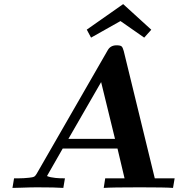

<svg xmlns="http://www.w3.org/2000/svg" viewBox="-20 -920 909 940"><path d="M41 0 48.8 -46.9H69.8Q95.7 -46.9 122.1 -49.8Q141.1 -51.8 147 -54.9Q152.8 -58.1 159.2 -68.8L507.8 -674.8Q521 -697.8 549.8 -698.2Q568.8 -698.2 575 -693.1Q581.1 -688 585.9 -669.9L737.8 -46.9H835L827.1 0Q792 -2.9 665 -2.9Q525.9 -2.9 487.8 0L495.1 -46.9H589.8L555.2 -192.9H287.1L210 -58.1Q226.1 -51.3 252 -48.8Q270 -46.9 297.9 -46.9L290 0Q252.9 -2.9 159.2 -2.9Q145 -2.9 125.5 -2.4Q106 -2 80.6 -1Q55.2 0 41 0ZM314.9 -240.2H543L475.1 -518.1ZM404.8 -774.9 583 -899.9 720.2 -774.9V-773.9L686 -735.8L569.8 -816.9L425.8 -735.8Z"/></svg>

Font: CMU Serif Extra
Style: BoldSlanted
Weight: 700
Italic angle: -9.46001°
Version: Version 0.7.0